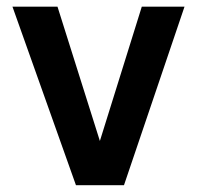

<svg xmlns="http://www.w3.org/2000/svg" viewBox="-20 -544 579 564"><path d="M16.6 -524.4H148.9L273.4 -129.9L396.5 -524.4H522L344.2 0H203.1Z"/></svg>

Font: Monda
Style: Bold
Weight: 700
Designer: Vernon Adams
Foundry: Vernon Adams
Version: Version 2.100; ttfautohint (v1.8.3)